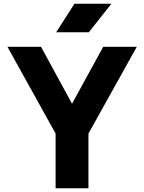

<svg xmlns="http://www.w3.org/2000/svg" viewBox="-20 -1009 773 1029"><path d="M20 0ZM454 -293V0H278V-293L20 -758H200L366 -453L533 -758H713ZM379 -989H577L456 -836H281Z"/></svg>

Font: Biryani Black
Style: Regular
Weight: 900
Designer: Dan Reynolds and Mathieu Reguer
Foundry: Dan Reynolds and Mathieu Reguer
Version: Version 1.004; ttfautohint (v1.1) -l 5 -r 5 -G 72 -x 0 -D la